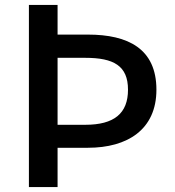

<svg xmlns="http://www.w3.org/2000/svg" viewBox="-20 -757 708 777"><path d="M97 0H213V-159H336C495 -159 613 -232 613 -394C613 -560 498 -617 336 -617H213V-737H97ZM213 -252V-523H325C440 -523 498 -491 498 -394C498 -298 442 -252 325 -252Z"/></svg>

Font: Noto Sans CJK SC Medium
Style: Regular
Weight: 500
Designer: Ryoko NISHIZUKA 西塚涼子 (kana, bopomofo & ideographs); Paul D. Hunt (Latin, Greek & Cyrillic); Sandoll Communications 산돌커뮤니
Foundry: Adobe
Version: Version 2.004;hotconv 1.0.118;makeotfexe 2.5.65603